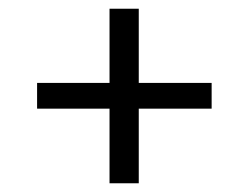

<svg xmlns="http://www.w3.org/2000/svg" viewBox="-20 -489 570 440"><path d="M231 -69V-240H65V-299H231V-469H298V-299H465V-240H298V-69Z"/></svg>

Font: Faustina
Style: Regular
Weight: 400
Designer: Alfonso Garcia
Foundry: http://www.omnibus-type.com
Version: Version 1.200